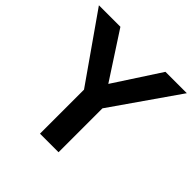

<svg xmlns="http://www.w3.org/2000/svg" viewBox="-215 -881 1042 1042"><g transform="rotate(45 306.5 -359.5)"><path d="M133.8 -718.8 306.6 -453.1 479.5 -718.8H643.6L377.9 -336.9V0H235.4V-337.9L-31.2 -718.8Z"/></g></svg>

Font: Min Sans Bold
Style: Regular
Weight: 700
Designer: Jinseong-Kim, NotoSansCJK, Nunito
Foundry: Jinseong-Kim
Version: Version 1.400;Glyphs 3.1.2 (3151)